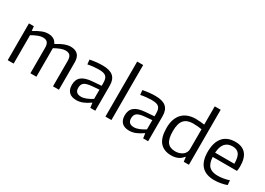

<svg xmlns="http://www.w3.org/2000/svg" viewBox="-7 -1620 3371 2442"><g transform="rotate(30 1678.5 -399.0)"><path d="M76 -540H148L154 -477H159Q223 -515 268 -532.5Q313 -550 355 -550Q452 -550 484 -476H488Q553 -516 599 -533Q645 -550 686 -550Q755 -550 791.5 -513.5Q828 -477 828 -402V0H741V-372Q741 -428 719.5 -451.5Q698 -475 653 -475Q622 -475 582.5 -460Q543 -445 497 -419V0H409V-372Q409 -428 387.5 -451.5Q366 -475 321 -475Q289 -475 248.5 -459Q208 -443 163 -417V0H76Z M1083 5Q1013 5 976 -31.5Q939 -68 939 -137Q939 -215 988 -256Q1037 -297 1145 -305L1274 -315V-354Q1274 -389 1267.5 -412.5Q1261 -436 1245.5 -450.5Q1230 -465 1204 -471Q1178 -477 1139 -477Q1105 -477 1065.5 -473Q1026 -469 980 -460L973 -527Q1026 -537 1069.5 -541.5Q1113 -546 1157 -546Q1262 -546 1312 -503Q1362 -460 1362 -369V0H1289L1280 -68H1274Q1225 -33 1178 -14Q1131 5 1083 5ZM1115 -63Q1151 -63 1192.5 -80Q1234 -97 1274 -123V-259L1169 -250Q1091 -243 1059.5 -219.5Q1028 -196 1028 -144Q1028 -63 1115 -63Z M1511 -808H1599V0H1511Z M1859 5Q1789 5 1752 -31.5Q1715 -68 1715 -137Q1715 -215 1764 -256Q1813 -297 1921 -305L2050 -315V-354Q2050 -389 2043.5 -412.5Q2037 -436 2021.5 -450.5Q2006 -465 1980 -471Q1954 -477 1915 -477Q1881 -477 1841.5 -473Q1802 -469 1756 -460L1749 -527Q1802 -537 1845.5 -541.5Q1889 -546 1933 -546Q2038 -546 2088 -503Q2138 -460 2138 -369V0H2065L2056 -68H2050Q2001 -33 1954 -14Q1907 5 1859 5ZM1891 -63Q1927 -63 1968.5 -80Q2010 -97 2050 -123V-259L1945 -250Q1867 -243 1835.5 -219.5Q1804 -196 1804 -144Q1804 -63 1891 -63Z M2480 10Q2370 10 2313 -57Q2256 -124 2256 -266Q2256 -338 2275 -391Q2294 -444 2329 -479.5Q2364 -515 2413.5 -532.5Q2463 -550 2523 -550Q2558 -550 2590 -546.5Q2622 -543 2650 -540V-808H2737V0H2661L2653 -66H2647Q2591 10 2480 10ZM2500 -60Q2530 -60 2557 -68.5Q2584 -77 2605 -92.5Q2626 -108 2638 -130.5Q2650 -153 2650 -182V-471Q2623 -476 2590.5 -479Q2558 -482 2522 -482Q2434 -482 2390 -433Q2346 -384 2346 -270Q2346 -157 2383 -108.5Q2420 -60 2500 -60Z M3111 9Q2987 9 2924 -59.5Q2861 -128 2861 -263Q2861 -402 2923.5 -475.5Q2986 -549 3105 -549Q3312 -549 3312 -308Q3312 -262 3305 -238H2949Q2954 -144 2995.5 -103Q3037 -62 3122 -62Q3160 -62 3203 -69Q3246 -76 3288 -90L3293 -23Q3253 -8 3204.5 0.5Q3156 9 3111 9ZM3103 -481Q2959 -481 2949 -300H3231Q3231 -398 3200 -439.5Q3169 -481 3103 -481Z"/></g></svg>

Font: Encode Sans Normal
Style: Regular
Weight: 400
Designer: Pablo Impallari, Andres Torresi
Foundry: Pablo Impallari, Andres Torresi
Version: Version 1.000; ttfautohint (v1.00) -l 8 -r 50 -G 200 -x 14 -